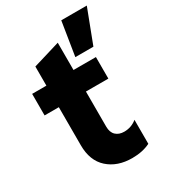

<svg xmlns="http://www.w3.org/2000/svg" viewBox="-189 -853 846 957"><g transform="rotate(-30 234.0 -374.0)"><path d="M394 -566H290L321 -760H468ZM250 -189Q250 -156 268 -139Q286 -122 316 -122Q357 -122 389 -148V-10Q345 12 285 12Q200 12 147 -35.5Q94 -83 94 -172V-391H12V-515H94V-625L250 -672V-515H379V-391H250Z"/></g></svg>

Font: Freely
Style: Bold
Weight: 700
Designer: Kris Sowersby
Foundry: Klim Type Foundry
Version: Version 1.006;hotconv 1.0.113;makeotfexe 2.5.65598;200799169